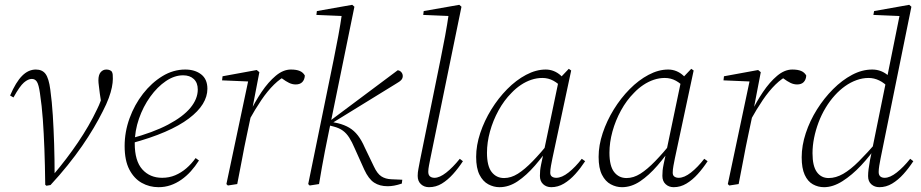

<svg xmlns="http://www.w3.org/2000/svg" viewBox="-20 -765 3829 798"><path d="M168 3Q167 -80 164.5 -146.5Q162 -213 158 -269Q154 -325 146 -378Q141 -413 133.5 -425Q126 -437 112 -437Q97 -437 79.5 -422Q62 -407 36 -360L22 -368Q46 -424 72 -450Q98 -476 129 -476Q156 -476 169.5 -457.5Q183 -439 189 -393Q196 -342 199.5 -285.5Q203 -229 205 -166.5Q207 -104 207 -34H198L202 -39Q230 -72 255.5 -105.5Q281 -139 304 -173Q327 -207 347 -241.5Q367 -276 384 -312Q392 -328 398 -344.5Q404 -361 410 -383L403 -323L395 -375Q393 -393 391 -407.5Q389 -422 389 -431Q389 -454 398.5 -465Q408 -476 422 -476Q430 -476 436 -473.5Q442 -471 445 -467Q448 -461 448.5 -454.5Q449 -448 449 -437Q449 -422 445 -402Q441 -382 432 -357.5Q423 -333 407 -302Q391 -270 369.5 -233.5Q348 -197 321 -158Q294 -119 261 -78Q228 -37 190 4L173 7Z M639 13Q601 13 569 -5Q537 -23 517.5 -60.5Q498 -98 498 -158Q498 -217 518.5 -273.5Q539 -330 574.5 -375.5Q610 -421 655 -448.5Q700 -476 750 -476Q790 -476 816 -456Q842 -436 842 -396Q842 -364 823 -333Q804 -302 765 -272.5Q726 -243 666 -217Q606 -191 524 -169L522 -189Q616 -214 678.5 -247Q741 -280 771.5 -317Q802 -354 802 -393Q802 -421 785.5 -436.5Q769 -452 741 -452Q705 -452 669.5 -428Q634 -404 604.5 -363Q575 -322 557.5 -271.5Q540 -221 540 -169Q540 -96 571.5 -61Q603 -26 654 -26Q683 -26 708 -36.5Q733 -47 754.5 -65.5Q776 -84 793 -108L807 -98Q791 -73 773 -53Q755 -33 733.5 -18Q712 -3 688.5 5Q665 13 639 13Z M1015 -265 1008 -293H1016Q1039 -341 1067 -382.5Q1095 -424 1126 -450Q1157 -476 1189 -476Q1212 -476 1226 -470Q1240 -464 1247 -451Q1246 -434 1236.5 -424Q1227 -414 1209 -414Q1195 -414 1181.5 -420.5Q1168 -427 1152 -439L1139 -450L1173 -457V-452Q1146 -440 1119 -413.5Q1092 -387 1066.5 -349.5Q1041 -312 1015 -265ZM921 0 1013 -435 1021 -426 903 -431 905 -448 1047 -474 1058 -465 1027 -304 1025 -294 1006 -204Q995 -153 986 -103.5Q977 -54 966 0L927 6Z M1261 0 1367 -518Q1377 -567 1386 -615.5Q1395 -664 1402 -713L1414 -698L1295 -703L1297 -719L1444 -745L1453 -737L1344 -204Q1337 -170 1330.5 -137Q1324 -104 1318 -70Q1312 -36 1306 0L1267 6ZM1650 -2Q1632 4 1618 6.5Q1604 9 1591 9Q1558 9 1535 -6Q1512 -21 1494 -60L1454 -149Q1443 -175 1431.5 -193Q1420 -211 1405 -222Q1390 -233 1367 -239L1340 -246V-259H1346L1352 -263L1633 -473Q1642 -472 1648 -465Q1654 -458 1654 -449Q1654 -440 1648 -433Q1642 -426 1626 -417L1358 -252L1359 -258L1384 -253Q1412 -246 1432 -234Q1452 -222 1467.5 -202Q1483 -182 1496 -152L1534 -73Q1548 -43 1565 -32Q1582 -21 1606 -20L1652 -18Z M1763 13Q1743 13 1729.5 0.5Q1716 -12 1716 -34Q1716 -48 1719 -63Q1722 -78 1726 -100L1811 -518Q1821 -567 1830 -615.5Q1839 -664 1846 -713L1858 -698L1739 -703L1741 -719L1889 -745L1898 -737L1769 -108Q1766 -93 1763 -77.5Q1760 -62 1760 -51Q1760 -38 1767 -32Q1774 -26 1786 -26Q1807 -26 1834.5 -47.5Q1862 -69 1891 -105L1904 -95Q1885 -66 1863 -41.5Q1841 -17 1816.5 -2Q1792 13 1763 13Z M2056 13Q2032 13 2009.5 1Q1987 -11 1973 -38.5Q1959 -66 1959 -113Q1959 -161 1976 -212Q1993 -263 2022 -310Q2051 -357 2088 -394.5Q2125 -432 2166.5 -454Q2208 -476 2248 -476Q2266 -476 2282 -469.5Q2298 -463 2311 -451Q2324 -439 2333 -422L2317 -399Q2301 -418 2280 -429.5Q2259 -441 2234 -441Q2211 -441 2188.5 -433.5Q2166 -426 2145 -412Q2124 -398 2106 -379Q2075 -348 2052 -306Q2029 -264 2016.5 -218.5Q2004 -173 2004 -130Q2004 -75 2023.5 -50Q2043 -25 2075 -25Q2104 -25 2132.5 -43Q2161 -61 2194 -95Q2227 -129 2266 -177L2274 -167H2272Q2239 -118 2203.5 -77Q2168 -36 2131.5 -11.5Q2095 13 2056 13ZM2271 13Q2251 13 2237.5 0.5Q2224 -12 2224 -34Q2224 -46 2225 -56.5Q2226 -67 2229 -81.5Q2232 -96 2237 -119L2238 -124L2303 -435L2306 -439L2344 -479L2354 -472L2276 -107Q2273 -92 2270 -76Q2267 -60 2267 -47Q2267 -36 2274 -31Q2281 -26 2292 -26Q2315 -26 2343 -48Q2371 -70 2398 -105L2412 -95Q2393 -66 2371 -41.5Q2349 -17 2324 -2Q2299 13 2271 13Z M2565 13Q2541 13 2518.5 1Q2496 -11 2482 -38.5Q2468 -66 2468 -113Q2468 -161 2485 -212Q2502 -263 2531 -310Q2560 -357 2597 -394.5Q2634 -432 2675.5 -454Q2717 -476 2757 -476Q2775 -476 2791 -469.5Q2807 -463 2820 -451Q2833 -439 2842 -422L2826 -399Q2810 -418 2789 -429.5Q2768 -441 2743 -441Q2720 -441 2697.5 -433.5Q2675 -426 2654 -412Q2633 -398 2615 -379Q2584 -348 2561 -306Q2538 -264 2525.5 -218.5Q2513 -173 2513 -130Q2513 -75 2532.5 -50Q2552 -25 2584 -25Q2613 -25 2641.5 -43Q2670 -61 2703 -95Q2736 -129 2775 -177L2783 -167H2781Q2748 -118 2712.5 -77Q2677 -36 2640.5 -11.5Q2604 13 2565 13ZM2780 13Q2760 13 2746.5 0.5Q2733 -12 2733 -34Q2733 -46 2734 -56.5Q2735 -67 2738 -81.5Q2741 -96 2746 -119L2747 -124L2812 -435L2815 -439L2853 -479L2863 -472L2785 -107Q2782 -92 2779 -76Q2776 -60 2776 -47Q2776 -36 2783 -31Q2790 -26 2801 -26Q2824 -26 2852 -48Q2880 -70 2907 -105L2921 -95Q2902 -66 2880 -41.5Q2858 -17 2833 -2Q2808 13 2780 13Z M3099 -265 3092 -293H3100Q3123 -341 3151 -382.5Q3179 -424 3210 -450Q3241 -476 3273 -476Q3296 -476 3310 -470Q3324 -464 3331 -451Q3330 -434 3320.5 -424Q3311 -414 3293 -414Q3279 -414 3265.5 -420.5Q3252 -427 3236 -439L3223 -450L3257 -457V-452Q3230 -440 3203 -413.5Q3176 -387 3150.5 -349.5Q3125 -312 3099 -265ZM3005 0 3097 -435 3105 -426 2987 -431 2989 -448 3131 -474 3142 -465 3111 -304 3109 -294 3090 -204Q3079 -153 3070 -103.5Q3061 -54 3050 0L3011 6Z M3405 13Q3380 13 3358.5 1Q3337 -11 3324.5 -38.5Q3312 -66 3312 -111Q3312 -160 3329 -211.5Q3346 -263 3375.5 -310Q3405 -357 3442.5 -394.5Q3480 -432 3521.5 -454Q3563 -476 3605 -476Q3622 -476 3637 -471Q3652 -466 3665.5 -456Q3679 -446 3691 -430L3673 -401Q3656 -420 3634.5 -430.5Q3613 -441 3590 -441Q3565 -441 3540 -432Q3515 -423 3492.5 -407Q3470 -391 3450 -369Q3429 -346 3411.5 -317Q3394 -288 3382 -256Q3370 -224 3363.5 -191.5Q3357 -159 3357 -128Q3357 -75 3375 -50Q3393 -25 3424 -25Q3454 -25 3484.5 -42.5Q3515 -60 3549.5 -94.5Q3584 -129 3625 -176L3635 -167H3630Q3597 -118 3559 -77.5Q3521 -37 3481.5 -12Q3442 13 3405 13ZM3635 13Q3615 13 3601.5 1Q3588 -11 3588 -33Q3588 -47 3590 -62Q3592 -77 3596 -100L3600 -119L3663 -429L3667 -443L3721 -711L3729 -698L3610 -703L3613 -719L3759 -745L3768 -737L3640 -107Q3637 -92 3634.5 -76.5Q3632 -61 3632 -50Q3632 -38 3638.5 -32Q3645 -26 3657 -26Q3679 -26 3707 -48Q3735 -70 3763 -105L3776 -95Q3757 -66 3735 -41.5Q3713 -17 3688 -2Q3663 13 3635 13Z"/></svg>

Font: Source Serif 4 36pt Light
Style: Italic
Weight: 300
Italic angle: -12°
Designer: Frank Grießhammer
Foundry: Adobe Systems Incorporated
Version: Version 4.004;hotconv 1.0.116;makeotfexe 2.5.65601